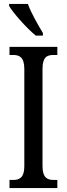

<svg xmlns="http://www.w3.org/2000/svg" viewBox="-20 -951 337 971"><path d="M161 -771H197V-784C174 -822 137 -886 121 -931H26V-921C46 -886 116 -807 161 -771ZM28 0H270V-41H251C218 -41 195 -53 195 -111V-602C195 -662 217 -673 251 -673H270V-714H28V-673H47C78 -673 103 -662 103 -602V-110C103 -52 78 -41 47 -41H28Z"/></svg>

Font: Noto Serif Armenian ExtraCondensed
Style: Regular
Weight: 400
Width: 2
Designer: Monotype Design Team
Foundry: Monotype Imaging Inc.
Version: Version 2.008